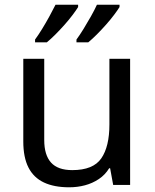

<svg xmlns="http://www.w3.org/2000/svg" viewBox="-20 -786 658 816"><path d="M533 -536V0H461L448 -71H444Q427 -43 400 -25Q373 -7 341 1.5Q309 10 274 10Q210 10 166.5 -10.5Q123 -31 101 -74Q79 -117 79 -185V-536H168V-191Q168 -127 197 -95Q226 -63 287 -63Q376 -63 410.5 -113Q445 -163 445 -257V-536ZM488 -756Q480 -743 465 -723Q450 -703 430.5 -681Q411 -659 391.5 -639.5Q372 -620 355 -606H305V-618Q319 -637 335 -663Q351 -689 366.5 -716.5Q382 -744 392 -766H488ZM312 -756Q304 -743 289 -723Q274 -703 254.5 -681Q235 -659 215.5 -639.5Q196 -620 179 -606H129V-618Q143 -637 159 -663Q175 -689 190 -716.5Q205 -744 216 -766H312Z"/></svg>

Font: Noto Sans Thaana
Style: Regular
Weight: 400
Designer: Monotype Design Team
Foundry: Monotype Imaging Inc.
Version: Version 2.001